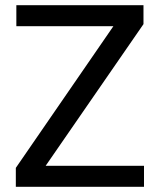

<svg xmlns="http://www.w3.org/2000/svg" viewBox="-20 -720 616 740"><path d="M41 -73 417 -619H43V-700H533V-627L156 -81H535V0H41Z"/></svg>

Font: AF Albert Sans Medium
Style: Regular
Weight: 500
Designer: Andreas Rasmussen
Foundry: a.Foundry
Version: Version 1.300;Glyphs 3.2 (3231)